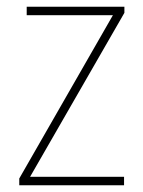

<svg xmlns="http://www.w3.org/2000/svg" viewBox="-20 -548 423 568"><path d="M347 0H37V-20L314 -503H59V-528H348V-510L69 -25H347Z"/></svg>

Font: Noto Sans Khmer UI SemiCondensed Thin
Style: Regular
Weight: 100
Width: 4
Designer: Danh Hong and the Monotype Design Team
Foundry: Monotype Imaging Inc.
Version: Version 2.002; ttfautohint (v1.8.4.7-5d5b)